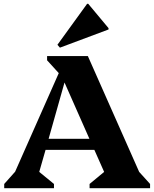

<svg xmlns="http://www.w3.org/2000/svg" viewBox="-20 -983 806 1003"><path d="M2 0V-22L59 -86L287 -601L226 -668V-690H439L707 -85L764 -22V0H448V-22L524 -85L473 -200H218L185 -85L262 -22V0ZM234 -258H447L317 -552ZM293 -734 280 -749 435 -963H441L547 -836V-829Z"/></svg>

Font: Platypi
Style: Bold
Weight: 700
Designer: David Sargent
Foundry: Bolt Cutter Type
Version: Version 1.200; ttfautohint (v1.8.4.7-5d5b)